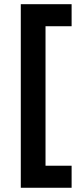

<svg xmlns="http://www.w3.org/2000/svg" viewBox="-20 -762 376 906"><path d="M78.1 -742.2H317.9V-638.2H194.8V20H317.9V124H78.1Z"/></svg>

Font: Montserrat-Arabic Medium
Style: Regular
Weight: 500
Designer: Mohamed Gaber
Foundry: Kief Type Foundry
Version: Version 5.008;PS 005.008;hotconv 1.0.88;makeotf.lib2.5.64775